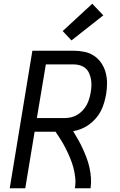

<svg xmlns="http://www.w3.org/2000/svg" viewBox="-20 -1006 640 1026"><path d="M32 0 153 -735H373Q403 -735 431.5 -729Q460 -723 483 -707.5Q506 -692 521.5 -669Q537 -646 544.5 -618.5Q552 -591 552 -561.5Q552 -532 547 -502Q543 -480 536.5 -457.5Q530 -435 519.5 -414Q509 -393 493 -374.5Q477 -356 457.5 -341.5Q438 -327 416 -318Q394 -309 371 -305Q385 -282 398 -259Q411 -236 422 -212Q433 -188 442.5 -163Q452 -138 458 -111Q464 -84 466 -56Q468 -28 464 0H380Q385 -28 382 -56.5Q379 -85 372 -111Q365 -137 354.5 -162Q344 -187 332 -211Q320 -235 306 -257.5Q292 -280 277 -302H165L115 0ZM324 -375Q342 -375 359.5 -379Q377 -383 393 -392.5Q409 -402 422 -416Q435 -430 443.5 -446Q452 -462 457 -479Q462 -496 465 -514Q468 -531 468.5 -549Q469 -567 466 -583.5Q463 -600 456 -615.5Q449 -631 436.5 -641.5Q424 -652 407.5 -657Q391 -662 373 -662H225L177 -375ZM362 -790 315 -840 473 -986 532 -924Z"/></svg>

Font: Zed Sans Extended
Style: Italic
Weight: 400
Width: 7
Italic angle: -9°
Designer: Belleve Invis
Foundry: Belleve Invis
Version: Version 1.0.0; ttfautohint (v1.8.4)